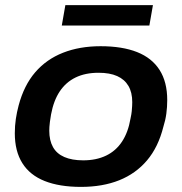

<svg xmlns="http://www.w3.org/2000/svg" viewBox="-20 -720 712 752"><path d="M297 12Q213 12 155 -11Q97 -34 67.5 -81Q38 -128 38 -198Q38 -227 42 -254Q46 -281 53 -307Q74 -386 118 -437Q162 -488 227 -513.5Q292 -539 374 -539Q459 -539 517 -516Q575 -493 605 -446Q635 -399 635 -328Q635 -301 631.5 -275Q628 -249 620 -224Q600 -144 556 -92Q512 -40 447 -14Q382 12 297 12ZM306 -92Q357 -92 395.5 -110.5Q434 -129 458 -165.5Q482 -202 491 -255Q495 -273 496 -284.5Q497 -296 497.5 -304.5Q498 -313 498 -320Q498 -358 483 -383.5Q468 -409 439 -422Q410 -435 366 -435Q314 -435 276 -416.5Q238 -398 214 -362Q190 -326 180 -272Q177 -255 175.5 -243Q174 -231 173.5 -223Q173 -215 173 -208Q173 -170 187.5 -144Q202 -118 232 -105Q262 -92 306 -92ZM222 -620 236 -700H579L565 -620Z"/></svg>

Font: Archivo SemiExpanded SemiBold
Style: Italic
Weight: 600
Width: 6
Italic angle: -10°
Designer: Hector Gatti
Foundry: Omnibus-Type
Version: Version 2.001